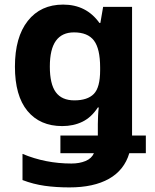

<svg xmlns="http://www.w3.org/2000/svg" viewBox="-20 -576 673 836"><path d="M255 -556Q356 -556 413 -476H417L429 -546H555V14H615V91H543Q521 165 454.5 202.5Q388 240 282 240Q224 240 174.5 233Q125 226 78 208V94Q178 136 291 136Q326 136 352.5 125Q379 114 389 91H243V14H406V-36Q406 -52 407 -72Q408 -92 410 -108H406Q378 -65 339 -46Q300 -27 251 -27Q154 -27 99.5 -93Q45 -159 45 -286Q45 -414 101 -485Q157 -556 255 -556ZM302 -435Q250 -435 223.5 -398.5Q197 -362 197 -286Q197 -210 223 -174.5Q249 -139 304 -139Q361 -139 388.5 -167Q416 -195 416 -270V-282Q416 -364 389 -399.5Q362 -435 302 -435Z"/></svg>

Font: Noto Sans
Style: Bold
Weight: 700
Designer: Monotype Design Team
Foundry: Monotype Imaging Inc.
Version: Version 2.000;GOOG;noto-source:20170915:90ef993387c0; ttfaut